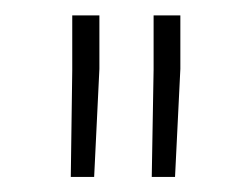

<svg xmlns="http://www.w3.org/2000/svg" viewBox="-20 -770 307 249"><path d="M108.9 -750V-680.7L102.1 -540.5H71.8L73.7 -678.7V-750ZM213.9 -750V-680.7L207 -540.5H176.8L179.2 -679.7V-750Z"/></svg>

Font: Roboto ExtraLight
Style: Regular
Weight: 250
Designer: Christian Robertson
Foundry: Google
Version: Version 3.009; 2024